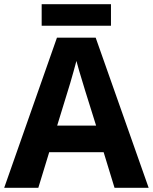

<svg xmlns="http://www.w3.org/2000/svg" viewBox="-20 -897 730 917"><path d="M527 0 475 -170H215L163 0H0L252 -717H437L690 0ZM387 -463Q382 -480 374 -506Q366 -532 358 -559Q350 -586 345 -606Q340 -586 331.5 -556.5Q323 -527 315.5 -500.5Q308 -474 304 -463L253 -297H439ZM510 -877V-774H179V-877Z"/></svg>

Font: Noto Sans Nag Mundari
Style: Bold
Weight: 700
Version: Version 1.000